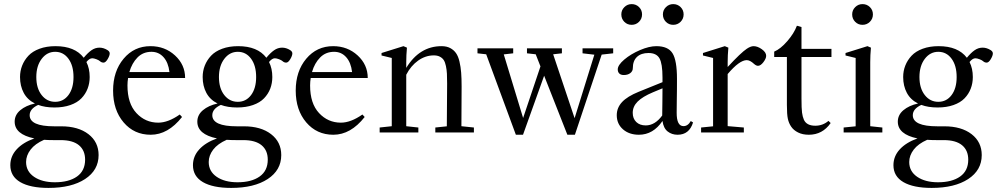

<svg xmlns="http://www.w3.org/2000/svg" viewBox="-20 -652 4907 945"><path d="M248 -123Q201.7 -123 168 -135.7Q126 -116.2 126 -85Q126 -30.3 247.1 -30.3H281.2Q365.2 -30.3 415.3 8.3Q465.3 46.9 465.3 111.3Q465.3 185.5 398.7 229.2Q332 272.9 218.8 272.9Q128.9 272.9 79.8 244.4Q30.8 215.8 30.8 161.1Q30.8 117.2 61.8 83.3Q92.8 49.3 148.9 29.3Q52.2 9.3 52.2 -53.2Q52.2 -86.4 79.8 -109.6Q107.4 -132.8 151.9 -142.6Q114.7 -161.1 96.7 -195.1Q78.6 -229 78.6 -272.9Q78.6 -302.7 89.1 -329.3Q99.6 -356 119.9 -377.7Q140.1 -399.4 174.6 -412.1Q209 -424.8 252.9 -424.8Q348.6 -424.8 392.1 -367.7Q411.6 -391.6 429.9 -404.5Q448.2 -417.5 469.7 -417.5Q489.7 -417.5 509.3 -405.3Q520 -398.4 520 -389.2Q520 -377.9 509.8 -360.8Q499.5 -343.8 489.7 -343.8Q479.5 -343.8 471.7 -351.1Q466.3 -356 454.1 -360.6Q441.9 -365.2 434.1 -365.2Q419.9 -365.2 405.3 -346.7Q421.4 -314.9 421.4 -272.9Q421.4 -242.2 411.1 -215.6Q400.9 -189 380.6 -168Q360.4 -147 326.2 -135Q292 -123 248 -123ZM341.8 -272.9Q341.8 -329.1 316.9 -363Q292 -397 251.5 -397Q211.4 -397 185.1 -362.3Q158.7 -327.6 158.7 -272.9Q158.7 -217.8 184.8 -184.3Q210.9 -150.9 251.5 -150.9Q292 -150.9 316.9 -184.1Q341.8 -217.3 341.8 -272.9ZM108.4 145.5Q108.4 191.4 147.7 218.3Q187 245.1 250 245.1Q318.8 245.1 358.9 216.8Q398.9 188.5 398.9 133.8Q398.9 87.9 368.4 62.7Q337.9 37.6 278.3 37.6H243.2Q218.8 37.6 196.8 36.1Q152.3 55.7 130.4 84.5Q108.4 113.3 108.4 145.5Z M721.7 11.2Q640.1 11.2 588.4 -49.6Q536.6 -110.4 536.6 -206.1Q536.6 -301.3 588.4 -363Q640.1 -424.8 720.7 -424.8Q791.5 -424.8 841.3 -379.2Q891.1 -333.5 891.1 -268.1H610.4Q607.4 -250 607.4 -231.4Q607.4 -142.6 651.4 -95.5Q695.3 -48.3 758.8 -48.3Q807.6 -48.3 864.7 -88.4L876 -76.2Q807.1 11.2 721.7 11.2ZM725.6 -397Q684.1 -397 656.7 -369.1Q629.4 -341.3 616.7 -297.4H814Q808.6 -344.2 784.9 -370.6Q761.2 -397 725.6 -397Z M1147 -123Q1100.6 -123 1066.9 -135.7Q1024.9 -116.2 1024.9 -85Q1024.9 -30.3 1146 -30.3H1180.2Q1264.2 -30.3 1314.2 8.3Q1364.3 46.9 1364.3 111.3Q1364.3 185.5 1297.6 229.2Q1231 272.9 1117.7 272.9Q1027.8 272.9 978.8 244.4Q929.7 215.8 929.7 161.1Q929.7 117.2 960.7 83.3Q991.7 49.3 1047.9 29.3Q951.2 9.3 951.2 -53.2Q951.2 -86.4 978.8 -109.6Q1006.3 -132.8 1050.8 -142.6Q1013.7 -161.1 995.6 -195.1Q977.5 -229 977.5 -272.9Q977.5 -302.7 988 -329.3Q998.5 -356 1018.8 -377.7Q1039.1 -399.4 1073.5 -412.1Q1107.9 -424.8 1151.9 -424.8Q1247.6 -424.8 1291 -367.7Q1310.5 -391.6 1328.9 -404.5Q1347.2 -417.5 1368.7 -417.5Q1388.7 -417.5 1408.2 -405.3Q1418.9 -398.4 1418.9 -389.2Q1418.9 -377.9 1408.7 -360.8Q1398.4 -343.8 1388.7 -343.8Q1378.4 -343.8 1370.6 -351.1Q1365.2 -356 1353 -360.6Q1340.8 -365.2 1333 -365.2Q1318.8 -365.2 1304.2 -346.7Q1320.3 -314.9 1320.3 -272.9Q1320.3 -242.2 1310.1 -215.6Q1299.8 -189 1279.5 -168Q1259.3 -147 1225.1 -135Q1190.9 -123 1147 -123ZM1240.7 -272.9Q1240.7 -329.1 1215.8 -363Q1190.9 -397 1150.4 -397Q1110.4 -397 1084 -362.3Q1057.6 -327.6 1057.6 -272.9Q1057.6 -217.8 1083.7 -184.3Q1109.9 -150.9 1150.4 -150.9Q1190.9 -150.9 1215.8 -184.1Q1240.7 -217.3 1240.7 -272.9ZM1007.3 145.5Q1007.3 191.4 1046.6 218.3Q1085.9 245.1 1148.9 245.1Q1217.8 245.1 1257.8 216.8Q1297.9 188.5 1297.9 133.8Q1297.9 87.9 1267.3 62.7Q1236.8 37.6 1177.2 37.6H1142.1Q1117.7 37.6 1095.7 36.1Q1051.3 55.7 1029.3 84.5Q1007.3 113.3 1007.3 145.5Z M1620.6 11.2Q1539.1 11.2 1487.3 -49.6Q1435.5 -110.4 1435.5 -206.1Q1435.5 -301.3 1487.3 -363Q1539.1 -424.8 1619.6 -424.8Q1690.4 -424.8 1740.2 -379.2Q1790 -333.5 1790 -268.1H1509.3Q1506.3 -250 1506.3 -231.4Q1506.3 -142.6 1550.3 -95.5Q1594.2 -48.3 1657.7 -48.3Q1706.5 -48.3 1763.7 -88.4L1774.9 -76.2Q1706.1 11.2 1620.6 11.2ZM1624.5 -397Q1583 -397 1555.7 -369.1Q1528.3 -341.3 1515.6 -297.4H1712.9Q1707.5 -344.2 1683.8 -370.6Q1660.2 -397 1624.5 -397Z M1848.6 0V-24.4L1908.2 -30.8V-366.7L1857.9 -378.9V-391.1L1965.8 -424.8L1982.9 -417.5Q1979.5 -379.9 1979.5 -346.2V-317.9Q2044.9 -424.8 2153.3 -424.8Q2178.2 -424.8 2195.8 -415.5Q2213.4 -406.2 2224.4 -390.6Q2235.4 -375 2241.5 -348.9Q2247.6 -322.8 2249.8 -294.4Q2252 -266.1 2252 -226.1Q2252 -159.7 2251 -30.8L2312.5 -24.4V0H2122.6V-24.4L2179.2 -30.3Q2180.7 -239.7 2180.7 -240.7Q2180.7 -270 2179.7 -289.1Q2178.7 -308.1 2174.8 -326.9Q2170.9 -345.7 2164.1 -356.2Q2157.2 -366.7 2145 -373Q2132.8 -379.4 2115.2 -379.4Q2074.2 -379.4 2038.1 -353.8Q2002 -328.1 1979.5 -284.2V-30.8L2039.1 -24.4V0Z M2519 11.2 2373 -384.8 2330.1 -389.6V-414.1H2505.9V-389.6L2459.5 -384.3L2554.7 -71.3L2640.1 -325.2L2616.7 -384.8L2573.7 -389.6V-414.1H2745.6V-389.6L2702.6 -384.8L2808.1 -70.3L2905.3 -382.8L2847.2 -389.6V-414.1H2998V-389.6L2941.4 -383.3L2809.6 11.2H2772.5L2658.2 -279.3L2554.2 11.2Z M3038.1 -581.1Q3038.1 -602.1 3053 -616.9Q3067.9 -631.8 3088.9 -631.8Q3110.4 -631.8 3125.2 -617.2Q3140.1 -602.5 3140.1 -581.1Q3140.1 -559.6 3125.2 -544.7Q3110.4 -529.8 3088.9 -529.8Q3067.4 -529.8 3052.7 -544.7Q3038.1 -559.6 3038.1 -581.1ZM3242.7 -581.1Q3242.7 -602.1 3257.6 -616.9Q3272.5 -631.8 3293.5 -631.8Q3314.9 -631.8 3329.8 -617.2Q3344.7 -602.5 3344.7 -581.1Q3344.7 -559.6 3329.8 -544.7Q3314.9 -529.8 3293.5 -529.8Q3272 -529.8 3257.3 -544.7Q3242.7 -559.6 3242.7 -581.1ZM3124.5 11.2Q3076.7 11.2 3046.1 -15.6Q3015.6 -42.5 3015.6 -85Q3015.6 -121.6 3041.7 -149.7Q3067.9 -177.7 3123.5 -200.2L3240.7 -247.6V-271Q3240.7 -338.9 3225.8 -365Q3210.9 -391.1 3171.9 -391.1Q3135.3 -391.1 3115 -371.8Q3094.7 -352.5 3094.7 -316.9Q3094.7 -301.8 3082.3 -292.2Q3069.8 -282.7 3050.3 -282.7Q3036.1 -282.7 3028.3 -290Q3020.5 -297.4 3020.5 -310.5Q3020.5 -331.5 3052.7 -358.9Q3085 -386.2 3130.1 -405.5Q3175.3 -424.8 3210.4 -424.8Q3268.1 -424.8 3290 -389.9Q3312 -355 3312 -263.7Q3312 -238.8 3311.8 -211.2Q3311.5 -183.6 3311 -149.9Q3310.5 -116.2 3310.5 -97.7Q3310.1 -31.2 3344.2 -31.2Q3365.7 -31.2 3379.9 -56.2L3391.1 -49.3Q3372.6 11.2 3314.9 11.2Q3286.6 11.2 3266.1 -4.9Q3245.6 -21 3240.7 -56.6Q3194.8 11.2 3124.5 11.2ZM3094.2 -96.7Q3094.2 -68.4 3111.6 -51.5Q3128.9 -34.7 3158.2 -34.7Q3203.6 -34.7 3239.3 -83.5Q3239.7 -106 3240.2 -150.6Q3240.7 -195.3 3240.7 -217.3L3193.8 -197.8Q3142.6 -176.3 3118.4 -152.1Q3094.2 -127.9 3094.2 -96.7Z M3430.7 0V-24.4L3489.7 -30.3V-366.7L3439.9 -378.9V-391.1L3547.4 -424.8L3564.9 -417.5Q3561.5 -379.9 3561.5 -346.2V-322.3Q3627 -393.1 3655.8 -412.1Q3674.8 -424.8 3689 -424.8Q3708.5 -424.8 3729.7 -409.7Q3751 -394.5 3751 -377.4Q3751 -363.8 3737.3 -345.9Q3723.6 -328.1 3710.9 -328.1Q3701.7 -328.1 3691.4 -337.4Q3671.4 -356 3655.3 -356Q3619.6 -356 3561.5 -287.6V-31.2L3641.1 -24.4V0Z M3960.9 11.2Q3930.2 11.2 3908 0Q3885.7 -11.2 3874 -28.8Q3862.3 -45.9 3857.7 -67.4Q3853 -88.9 3853 -135.7V-371.6H3790.5V-397.9Q3821.8 -411.1 3855 -449.5Q3888.2 -487.8 3902.3 -525.4L3924.8 -519V-411.6H4072.3V-371.6H3924.8V-167.5Q3924.8 -118.2 3927.5 -97.9Q3930.2 -77.6 3936.5 -63Q3949.7 -33.2 3992.7 -33.2Q4029.8 -33.2 4057.6 -57.1L4068.4 -46.4Q4028.3 11.2 3960.9 11.2Z M4174.3 -581.1Q4174.3 -602.1 4189.2 -616.9Q4204.1 -631.8 4225.1 -631.8Q4246.6 -631.8 4261.5 -617.2Q4276.4 -602.5 4276.4 -581.1Q4276.4 -559.6 4261.5 -544.7Q4246.6 -529.8 4225.1 -529.8Q4203.6 -529.8 4189 -544.7Q4174.3 -559.6 4174.3 -581.1ZM4132.3 0V-24.4L4191.4 -30.3V-366.7L4141.6 -378.9V-391.1L4249.5 -424.8L4266.6 -417.5Q4263.2 -379.9 4263.2 -346.2V-30.8L4322.8 -24.4V0Z M4594.7 -123Q4548.3 -123 4514.6 -135.7Q4472.7 -116.2 4472.7 -85Q4472.7 -30.3 4593.8 -30.3H4627.9Q4711.9 -30.3 4762 8.3Q4812 46.9 4812 111.3Q4812 185.5 4745.4 229.2Q4678.7 272.9 4565.4 272.9Q4475.6 272.9 4426.5 244.4Q4377.4 215.8 4377.4 161.1Q4377.4 117.2 4408.4 83.3Q4439.5 49.3 4495.6 29.3Q4398.9 9.3 4398.9 -53.2Q4398.9 -86.4 4426.5 -109.6Q4454.1 -132.8 4498.5 -142.6Q4461.4 -161.1 4443.4 -195.1Q4425.3 -229 4425.3 -272.9Q4425.3 -302.7 4435.8 -329.3Q4446.3 -356 4466.6 -377.7Q4486.8 -399.4 4521.2 -412.1Q4555.7 -424.8 4599.6 -424.8Q4695.3 -424.8 4738.8 -367.7Q4758.3 -391.6 4776.6 -404.5Q4794.9 -417.5 4816.4 -417.5Q4836.4 -417.5 4856 -405.3Q4866.7 -398.4 4866.7 -389.2Q4866.7 -377.9 4856.4 -360.8Q4846.2 -343.8 4836.4 -343.8Q4826.2 -343.8 4818.4 -351.1Q4813 -356 4800.8 -360.6Q4788.6 -365.2 4780.8 -365.2Q4766.6 -365.2 4752 -346.7Q4768.1 -314.9 4768.1 -272.9Q4768.1 -242.2 4757.8 -215.6Q4747.6 -189 4727.3 -168Q4707 -147 4672.9 -135Q4638.7 -123 4594.7 -123ZM4688.5 -272.9Q4688.5 -329.1 4663.6 -363Q4638.7 -397 4598.1 -397Q4558.1 -397 4531.7 -362.3Q4505.4 -327.6 4505.4 -272.9Q4505.4 -217.8 4531.5 -184.3Q4557.6 -150.9 4598.1 -150.9Q4638.7 -150.9 4663.6 -184.1Q4688.5 -217.3 4688.5 -272.9ZM4455.1 145.5Q4455.1 191.4 4494.4 218.3Q4533.7 245.1 4596.7 245.1Q4665.5 245.1 4705.6 216.8Q4745.6 188.5 4745.6 133.8Q4745.6 87.9 4715.1 62.7Q4684.6 37.6 4625 37.6H4589.8Q4565.4 37.6 4543.5 36.1Q4499 55.7 4477.1 84.5Q4455.1 113.3 4455.1 145.5Z"/></svg>

Font: Elstob 18pt
Style: Regular
Weight: 400
Designer: Peter S. Baker
Version: Version 1.015